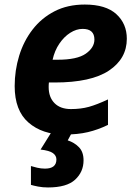

<svg xmlns="http://www.w3.org/2000/svg" viewBox="-20 -576 597 836"><path d="M259.8 9.8Q164.1 9.8 104 -42.5Q43.9 -94.7 43.9 -201.2Q43.9 -269.5 63.5 -333.3Q83 -397 121.8 -447.3Q160.6 -497.6 217.5 -526.9Q274.4 -556.2 349.1 -556.2Q440.9 -556.2 486.6 -514.4Q532.2 -472.7 532.2 -407.2Q532.2 -320.8 454.6 -268.8Q377 -216.8 217.8 -216.8H192.9Q192.4 -210.9 192.1 -206.5Q191.9 -202.1 191.9 -196.8Q191.9 -152.8 217.3 -127Q242.7 -101.1 289.1 -101.1Q332 -101.1 367.2 -110.8Q402.3 -120.6 450.2 -143.1V-32.2Q407.2 -11.2 362.8 -0.7Q318.4 9.8 259.8 9.8ZM209 -315.9H231Q315.9 -315.9 353.5 -342.3Q391.1 -368.7 391.1 -403.8Q391.1 -450.2 339.8 -450.2Q312.5 -450.2 285.6 -433.1Q258.8 -416 238.3 -385.7Q217.8 -355.5 209 -315.9ZM189 240.2Q165.5 240.2 145.8 236.3Q126 232.4 114.7 229V147Q125.5 150.4 142.1 154.3Q158.7 158.2 175.8 158.2Q225.6 158.2 225.6 118.2Q225.6 101.6 210.4 90.6Q195.3 79.6 156.7 75.2L203.6 0H293.9L274.9 35.2Q303.7 44.4 323.7 64.9Q343.8 85.4 343.8 122.1Q343.8 172.4 307.1 206.3Q270.5 240.2 189 240.2Z"/></svg>

Font: Open Sans
Style: Bold Italic
Weight: 700
Italic angle: -12°
Designer: Monotype Design Team
Foundry: Monotype Imaging Inc.
Version: Version 3.003; ttfautohint (v1.8.4)